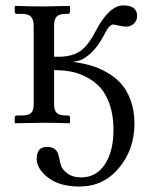

<svg xmlns="http://www.w3.org/2000/svg" viewBox="-20 -453 569 707"><path d="M248.5 -225.1Q282.7 -220.7 312.5 -212.4Q342.3 -204.1 373 -186.8Q403.8 -169.4 425.5 -145.3Q447.3 -121.1 461.2 -83.3Q475.1 -45.4 475.1 2Q475.1 97.2 418 165.5Q360.8 233.9 272.9 233.9Q199.7 233.9 157.5 201.4Q115.2 168.9 115.2 131.8Q115.2 87.9 153.1 87.9Q190.9 87.9 196.8 124Q200.7 146 205.8 159.4Q210.9 172.9 229.5 186.5Q248 200.2 278.8 200.2Q334 200.2 366 152.6Q397.9 105 397.9 23.9Q397.9 -27.8 384 -67.9Q370.1 -107.9 348.6 -131.3Q327.1 -154.8 297.1 -169.9Q267.1 -185.1 238.5 -189.9Q210 -194.8 179.2 -194.8V-68.8Q179.2 -46.9 188.7 -37.4Q198.2 -27.8 222.2 -27.8H230Q237.8 -27.8 237.8 -20V-1L235.8 1Q178.7 -1 140.1 -1L36.1 1L34.2 -1V-20Q34.2 -27.8 42 -27.8H61Q85.9 -27.8 95 -37.4Q104 -46.9 104 -68.8V-357.9Q104 -379.9 94.5 -390.9Q85 -401.9 61 -401.9H42Q34.2 -401.9 34.2 -410.2V-429.2L36.1 -431.2Q104 -429.2 140.1 -429.2L235.8 -431.2L237.8 -429.2V-410.2Q237.8 -402.3 230 -401.9H222.2Q198.2 -401.9 188.7 -391.8Q179.2 -381.8 179.2 -359.9V-244.1H196.8Q243.7 -244.1 273.9 -263.7Q304.2 -283.2 335.9 -345.2Q383.8 -433.1 434.1 -433.1Q484.9 -433.1 484.9 -394Q484.9 -377.9 473.4 -366.5Q461.9 -355 444.8 -355Q433.6 -355 416.3 -358.9Q398.9 -362.8 396 -362.8Q381.8 -362.8 360.8 -319.8Q340.8 -281.7 313.5 -256.3Q286.1 -231 259.8 -227.1Q251.5 -225.6 248.5 -225.1Z"/></svg>

Font: Linux Libertine O
Style: Regular
Weight: 400
Designer: Philipp H. Poll
Foundry: Philipp H. Poll
Version: Version 5.3.0